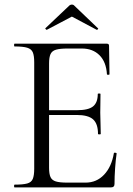

<svg xmlns="http://www.w3.org/2000/svg" viewBox="-20 -815 577 835"><path d="M462.2 0H43.4Q41.2 0 41.2 -6Q41.2 -12 43.4 -12Q80 -12 98.2 -17Q116.4 -22 122.6 -37Q128.8 -52 128.8 -81V-544Q128.8 -573 122.6 -587.5Q116.4 -602 98.2 -607.5Q80 -613 43.4 -613Q41.2 -613 41.2 -619Q41.2 -625 43.4 -625H445Q454.2 -625 454.2 -616L456.2 -492.6Q456.2 -489.8 450.8 -489.6Q445.4 -489.4 445 -492.4Q441.8 -545.8 412.6 -574.9Q383.4 -604 335.8 -604H274.6Q241 -604 223.6 -598.9Q206.2 -593.8 199.8 -579.8Q193.4 -565.8 193.4 -539V-85Q193.4 -58.8 199.6 -45Q205.8 -31.2 222.6 -26Q239.4 -20.8 272.2 -20.8H352.4Q400 -20.8 432.6 -55.2Q465.2 -89.6 475.2 -148.6Q475.4 -151.6 481.3 -150.9Q487.2 -150.2 487.2 -147.4Q483.2 -120.8 480.6 -83.7Q478 -46.6 478 -15Q478 0 462.2 0ZM406.2 -232.6Q406.2 -276.8 384.8 -295.9Q363.4 -315 313 -315H162.8V-335.8H315.6Q364.2 -335.8 384.7 -352.3Q405.2 -368.8 405.2 -406.2Q405.2 -408.4 411.1 -408.4Q417 -408.4 417 -406.2Q417 -376.4 416.5 -359.9Q416 -343.4 416 -325Q416 -302.4 417.1 -280.4Q418.2 -258.4 418.2 -232.6Q418.2 -230.6 412.2 -230.6Q406.2 -230.6 406.2 -232.6ZM177.6 -692.4 280.6 -790Q285.6 -795 292.6 -795Q299.6 -795 303.6 -790L405.6 -692.4Q408.6 -691.4 405.6 -687.9Q402.6 -684.4 400.6 -685.4L292.6 -742.8L183.6 -685.4Q182.6 -684.4 179.1 -687.9Q175.6 -691.4 177.6 -692.4Z"/></svg>

Font: Cormorant Garamond Light
Style: Regular
Weight: 300
Designer: Christian Thalmann (Catharsis Fonts)
Foundry: Catharsis Fonts
Version: Version 4.001